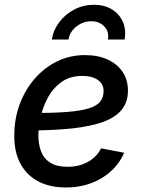

<svg xmlns="http://www.w3.org/2000/svg" viewBox="-20 -789 616 820"><path d="M261.2 11.7Q192.9 11.7 143.3 -14.4Q93.8 -40.5 67.1 -90.3Q40.5 -140.1 41 -210Q41 -281.2 64 -343.3Q86.9 -405.3 127.9 -452.6Q168.9 -500 223.9 -526.9Q278.8 -553.7 342.8 -553.7Q397.5 -553.7 438.7 -535.2Q480 -516.6 503.2 -482.7Q526.4 -448.7 526.4 -401.4Q526.4 -354 500.5 -321.3Q474.6 -288.6 422.1 -269Q369.6 -249.5 289.6 -240.7Q209.5 -231.9 101.1 -231.9L114.3 -306.2Q205.1 -306.2 264.9 -310.8Q324.7 -315.4 359.1 -326.2Q393.6 -336.9 408 -355.2Q422.4 -373.5 422.4 -400.4Q422.4 -430.2 397.9 -447.5Q373.5 -464.8 332 -464.8Q279.8 -464.8 243.9 -439.7Q208 -414.6 186 -375Q164.1 -335.4 154.1 -291.3Q144 -247.1 144 -209Q144 -172.4 155.5 -142.1Q167 -111.8 194.6 -94.2Q222.2 -76.7 268.6 -76.7Q317.9 -76.7 355.5 -97.7Q393.1 -118.7 411.6 -155.3L510.3 -136.7Q481 -68.8 414.6 -28.6Q348.1 11.7 261.2 11.7ZM381.3 -768.6Q426.3 -768.6 458.3 -748.8Q490.2 -729 504.9 -695.3Q519.5 -661.6 512.2 -620.1H440.9Q446.8 -654.3 425.3 -676.3Q403.8 -698.2 369.6 -698.2Q335.4 -698.2 306.9 -676.3Q278.3 -654.3 272.5 -620.1H201.2Q208 -661.6 233.9 -695.3Q259.8 -729 298.1 -748.8Q336.4 -768.6 381.3 -768.6Z"/></svg>

Font: Inter 16pt Medium
Style: Italic
Weight: 500
Italic angle: -9.3988°
Version: Version 4.001;git-66647c0bb